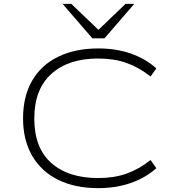

<svg xmlns="http://www.w3.org/2000/svg" viewBox="-20 -963 907 991"><path d="M486 8Q367 8 280 -35Q193 -78 146 -159Q99 -240 99 -352Q99 -465 145.5 -546Q192 -627 280 -670Q368 -713 488 -713Q580 -713 655.5 -686.5Q731 -660 787 -610L757 -568Q698 -615 633.5 -638Q569 -661 487 -661Q333 -661 245 -581.5Q157 -502 157 -351Q157 -200 244.5 -122Q332 -44 487 -44Q569 -44 633.5 -67Q698 -90 757 -137L787 -95Q731 -45 655 -18.5Q579 8 486 8ZM457 -765 303 -943H348L488 -809L628 -943H673L519 -765Z"/></svg>

Font: Nunito Sans 7pt Expanded ExtraLight
Style: Regular
Weight: 250
Width: 7
Designer: Vernon Adams
Foundry: Vernon Adams
Version: Version 3.101;gftools[0.9.27]